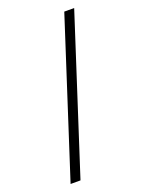

<svg xmlns="http://www.w3.org/2000/svg" viewBox="-176 -905 852 1130"><g transform="rotate(-20 250.0 -340.0)"><path d="M63 143 375 -823H437L125 143Z"/></g></svg>

Font: Iosevka Custom Light
Style: Regular
Weight: 300
Monospace: yes
Designer: Belleve Invis
Foundry: Belleve Invis
Version: Version 27.3.5